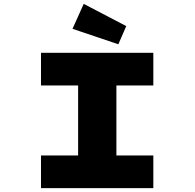

<svg xmlns="http://www.w3.org/2000/svg" viewBox="-20 -973 1006 993"><path d="M192 0V-169H384V-531H192V-700H773V-531H582V-169H773V0ZM592 -744 355 -824 413 -953 633 -838Z"/></svg>

Font: Lexend Zetta ExtraBold
Style: Regular
Weight: 800
Designer: Bonnie Shaver-Troup, Thomas Jockin
Foundry: Lexend
Version: Version 1.007